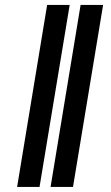

<svg xmlns="http://www.w3.org/2000/svg" viewBox="-20 -734 434 754"><path d="M178.6 0 296.5 -714.5H384.9L266.7 0ZM165.1 -714.5H253.6L135.3 0H47.2Z"/></svg>

Font: Inter P
Style: Bold Italic
Weight: 700
Italic angle: 9.39999°
Designer: Rasmus Andersson
Foundry: rsms
Version: Version 3.018;git-588b23468